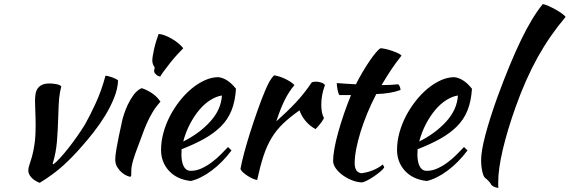

<svg xmlns="http://www.w3.org/2000/svg" viewBox="-20 -850 2798 943"><path d="M152 -354Q152 -372 154.5 -388Q157 -404 165 -415.5Q173 -427 187 -433.5Q201 -440 224 -440Q238 -440 255.5 -437Q273 -434 281 -426Q277 -409 274.5 -396Q272 -383 270.5 -367.5Q269 -352 268 -330.5Q267 -309 266 -275Q264 -207 259.5 -153.5Q255 -100 239 -47Q239 -43 242 -43Q257 -54 276 -75Q295 -96 316 -122.5Q337 -149 358 -179Q379 -209 397 -238Q421 -280 450 -343Q479 -406 498 -478Q504 -478 513.5 -475.5Q523 -473 532.5 -469.5Q542 -466 549.5 -462Q557 -458 560 -455Q558 -412 539.5 -367Q521 -322 495 -280Q469 -238 440 -201Q411 -164 387 -137Q339 -81 290.5 -37Q242 7 175 48Q149 38 134 21.5Q119 5 119 -13Q119 -25 124.5 -40.5Q130 -56 137 -80.5Q144 -105 149.5 -142Q155 -179 155 -236Q155 -269 153.5 -302.5Q152 -336 152 -354Z M546 -67Q546 -76 547.5 -89.5Q549 -103 553 -125.5Q557 -148 563.5 -180Q570 -212 580 -257Q582 -267 589 -289Q596 -311 607.5 -335.5Q619 -360 635.5 -383Q652 -406 675 -417Q692 -413 720 -396.5Q748 -380 768 -351Q745 -325 729.5 -299Q714 -273 701.5 -245Q689 -217 678.5 -187Q668 -157 655 -124Q644 -96 635 -66.5Q626 -37 625 -15Q625 3 624.5 10.5Q624 18 619 18Q615 18 603 13Q591 8 578.5 -2.5Q566 -13 556 -29Q546 -45 546 -67ZM737 -501Q737 -507 740 -519Q735 -524 731.5 -534Q728 -544 728 -552Q728 -561 730.5 -576.5Q733 -592 737 -610Q741 -628 747 -647.5Q753 -667 759 -683Q771 -683 788.5 -676.5Q806 -670 824 -659.5Q842 -649 857 -636.5Q872 -624 880 -613Q869 -602 851 -582.5Q833 -563 816 -541.5Q799 -520 785 -501Q771 -482 767 -474Q755 -476 746 -484.5Q737 -493 737 -501Z M1139 -414Q1135 -352 1117 -307.5Q1099 -263 1065.5 -229.5Q1032 -196 984 -169Q936 -142 872 -117Q872 -111 871.5 -104.5Q871 -98 871 -91Q871 -78 873 -64Q875 -50 880 -38Q885 -26 894 -18.5Q903 -11 917 -11Q944 -11 970 -23Q996 -35 1019.5 -52.5Q1043 -70 1063.5 -90.5Q1084 -111 1100 -128Q1110 -119 1117 -111Q1072 -51 1018.5 -11.5Q965 28 917 39Q848 31 809.5 -11.5Q771 -54 771 -114Q771 -155 782.5 -197.5Q794 -240 814.5 -279.5Q835 -319 862.5 -354Q890 -389 921.5 -415Q953 -441 986.5 -456Q1020 -471 1053 -471Q1099 -465 1139 -414ZM1070 -381Q1043 -377 1014 -359Q985 -341 959.5 -311Q934 -281 913 -241Q892 -201 880 -155Q960 -195 1013 -253.5Q1066 -312 1070 -381Z M1161 -20Q1166 -49 1178.5 -96.5Q1191 -144 1208 -197.5Q1225 -251 1244 -305Q1263 -359 1281 -402Q1294 -433 1304 -450.5Q1314 -468 1326 -480Q1340 -478 1355 -473Q1370 -468 1384 -461Q1398 -454 1409 -446.5Q1420 -439 1426 -432Q1399 -400 1378.5 -359Q1358 -318 1337 -254Q1391 -302 1432.5 -346Q1474 -390 1510 -444Q1516 -449 1531 -449Q1545 -449 1558 -444.5Q1571 -440 1576 -432Q1558 -384 1558 -337Q1558 -293 1571 -271Q1570 -265 1557.5 -248Q1545 -231 1530 -216Q1503 -230 1482 -254.5Q1461 -279 1451 -308Q1404 -275 1371 -243.5Q1338 -212 1314.5 -173.5Q1291 -135 1274.5 -85Q1258 -35 1243 34Q1234 33 1221.5 27.5Q1209 22 1196.5 14Q1184 6 1174 -3Q1164 -12 1161 -20Z M1647 -383Q1642 -389 1638 -408.5Q1634 -428 1634 -442Q1660 -440 1684 -438.5Q1708 -437 1728 -436Q1743 -466 1760.5 -495.5Q1778 -525 1794.5 -549.5Q1811 -574 1825.5 -591Q1840 -608 1848 -613Q1858 -613 1873.5 -609.5Q1889 -606 1905 -600.5Q1921 -595 1934 -589Q1947 -583 1952 -577Q1922 -539 1900.5 -506.5Q1879 -474 1854 -432Q1874 -432 1894.5 -433Q1915 -434 1936 -436Q1941 -431 1944 -423.5Q1947 -416 1947 -408Q1898 -390 1828 -388Q1803 -340 1783.5 -292.5Q1764 -245 1750.5 -201Q1737 -157 1729.5 -118Q1722 -79 1722 -48Q1722 -4 1755 1Q1785 -3 1812 -14Q1839 -25 1860 -42Q1866 -33 1867 -27Q1861 -18 1846.5 -6Q1832 6 1815 17.5Q1798 29 1782 37Q1766 45 1758 46Q1733 45 1708 35Q1683 25 1662.5 10Q1642 -5 1629 -23.5Q1616 -42 1616 -60Q1616 -84 1622.5 -120.5Q1629 -157 1641 -200Q1653 -243 1669 -290Q1685 -337 1704 -383Z M2298 -414Q2294 -352 2276 -307.5Q2258 -263 2224.5 -229.5Q2191 -196 2143 -169Q2095 -142 2031 -117Q2031 -111 2030.5 -104.5Q2030 -98 2030 -91Q2030 -78 2032 -64Q2034 -50 2039 -38Q2044 -26 2053 -18.5Q2062 -11 2076 -11Q2103 -11 2129 -23Q2155 -35 2178.5 -52.5Q2202 -70 2222.5 -90.5Q2243 -111 2259 -128Q2269 -119 2276 -111Q2231 -51 2177.5 -11.5Q2124 28 2076 39Q2007 31 1968.5 -11.5Q1930 -54 1930 -114Q1930 -155 1941.5 -197.5Q1953 -240 1973.5 -279.5Q1994 -319 2021.5 -354Q2049 -389 2080.5 -415Q2112 -441 2145.5 -456Q2179 -471 2212 -471Q2258 -465 2298 -414ZM2229 -381Q2202 -377 2173 -359Q2144 -341 2118.5 -311Q2093 -281 2072 -241Q2051 -201 2039 -155Q2119 -195 2172 -253.5Q2225 -312 2229 -381Z M2343 -64Q2343 -108 2364 -187.5Q2385 -267 2423 -373Q2485 -542 2539.5 -654.5Q2594 -767 2646 -830Q2658 -828 2675.5 -820Q2693 -812 2710 -802.5Q2727 -793 2740.5 -783Q2754 -773 2758 -767Q2680 -675 2621 -569Q2562 -463 2513 -326Q2471 -208 2449 -113.5Q2427 -19 2427 44Q2427 61 2427 65Q2427 69 2428 73Q2414 71 2404 66Q2394 61 2391 54Q2389 49 2380 39.5Q2371 30 2364 25Q2355 19 2349 -6.5Q2343 -32 2343 -64Z"/></svg>

Font: Sweet Mavka Script
Style: Regular
Weight: 500
Designer: Pablo Impallari/Anastassiya Vishnevskaya
Foundry: Pablo Impallari/ Anastassiya Vishnevskaya
Version: Version 2.0/www.impallari.com/   behance.net/sweetcherry